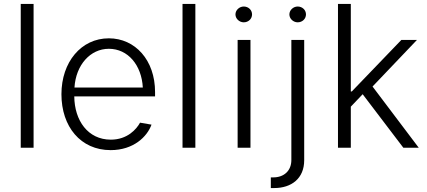

<svg xmlns="http://www.w3.org/2000/svg" viewBox="-20 -748 2164 972"><path d="M150 -728H85V0H150Z M540 12C656 12 725 -56 747 -117L689 -127C671 -94 625 -41 541 -41C425 -41 357 -138 356 -260H765V-282C765 -444 664 -554 531 -554C391 -554 291 -434 291 -271C291 -107 388 12 540 12ZM357 -305C364 -419 437 -501 531 -501C628 -501 697 -418 703 -305Z M969 -728H904V0H969Z M1183 0H1248V-546H1183ZM1172 -675C1172 -653 1192 -635 1214 -635C1238 -635 1256 -653 1256 -675C1256 -697 1238 -715 1214 -715C1192 -715 1172 -697 1172 -675Z M1455 -546V62C1455 118 1416 150 1364 150H1351V204H1368C1455 204 1520 156 1520 63V-546ZM1445 -675C1445 -653 1465 -635 1487 -635C1511 -635 1529 -653 1529 -675C1529 -697 1511 -715 1487 -715C1465 -715 1445 -697 1445 -675Z M1691 0H1756V-208L1816 -271L2022 0H2100L1866 -310L2091 -546H2012L1761 -285H1756V-728H1691Z"/></svg>

Font: Wafeq Light
Style: Regular
Weight: 300
Designer: Rasmus Andersson & Azza Alameddine
Foundry: Google & TypeTogether
Version: Version 3.000;January 28, 2025;FontCreator 15.0.0.3014 64-bi